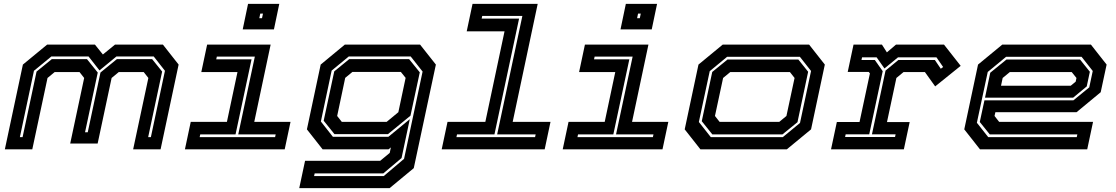

<svg xmlns="http://www.w3.org/2000/svg" viewBox="-20 -770 5753 990"><path d="M5 0 98 -437 223 -540H469.5L510.5 -489L573 -540H820L901 -437L808 0H666.5L745 -368L721 -398.5H592.5L555.5 -368L483.5 -30H342L414 -368L390 -398.5H262L225 -368L146.5 0ZM82.5 -63H96.5L168.5 -401L247 -465H428.5L484 -396L418.5 -88H432.5L498 -396L582.5 -465H764.5L816 -401L744 -63H758L830.5 -405L772.5 -479H580.5L493 -407L436.5 -479H245L155 -405Z M1231.5 -618.5 1259 -750H1420L1392.5 -618.5ZM1317 -676H1331L1336 -700H1322ZM933.5 0 963.5 -141.5H1150L1204.5 -398.5H1018L1048 -540H1375.5L1291 -141.5H1478L1448 0ZM1009.5 -63H1398.5L1401.5 -77H1208.5L1294 -478H1098L1095 -464H1277L1194.5 -77H1012.5Z M1523 200 1553 59H1940.5L1989.5 18.5L1995.5 -10L1983.5 0H1643.5L1562.5 -103L1633.5 -437L1758 -540H2146L2227.5 -437L2113.5 97L1989 200ZM1599.5 138H1958.5L2063.5 49L2159 -401L2097.5 -479H1778.5L1690 -406L1634.5 -143.5L1696.5 -64.5H1982.5L2093 -155.5L2050.5 45L1956.5 124H1602.5ZM1704.5 -78.5 1649 -147.5 1703.5 -402 1780.5 -465H2089.5L2144.5 -397L2096.5 -173.5L1980.5 -78.5ZM1742.5 -141.5H1973.5L2034 -191.5L2071.5 -368.5L2047 -399H1797L1760 -368.5L1718.5 -172Z M2257.5 0 2287.5 -141.5H2482.5L2581.5 -608.5H2386.5L2416.5 -750H2752.5L2623.5 -141.5H2818.5L2788.5 0ZM2333.5 -63H2739L2742 -77H2543.5L2673.5 -688H2466.5L2463.5 -674H2656.5L2529.5 -77H2336.5Z M3179.5 -618.5 3207 -750H3368L3340.5 -618.5ZM3265 -676H3279L3284 -700H3270ZM2881.5 0 2911.5 -141.5H3098L3152.5 -398.5H2966L2996 -540H3323.5L3239 -141.5H3426L3396 0ZM2957.5 -63H3346.5L3349.5 -77H3156.5L3242 -478H3046L3043 -464H3225L3142.5 -77H2960.5Z M3591.5 0 3510.5 -103 3581.5 -437 3706.5 -540H4152L4233 -437L4162 -103L4037 0ZM3645 -63H4016.5L4105 -136L4162 -404L4104.5 -477H3729L3639.5 -403L3583.5 -141ZM3653 -77 3598.5 -145 3652.5 -399 3731 -463H4096.5L4147 -400L4092 -140L4014.5 -77ZM3690.5 -141.5H3998L4035 -172L4077 -368L4053 -398.5H3745.5L3708.5 -368L3666.5 -172Z M4265 0 4295 -141H4412L4465.5 -391.5L4459.5 -399H4351L4381 -540H4527.5L4553 -500L4600 -540H4847.5L4933.5 -430.5L4802 -324.5L4749 -398.5H4639L4602 -368L4553.5 -140.5H4670.5L4640.5 0ZM4337.5 -63.5H4595L4598 -77.5H4476L4546 -406L4612 -460.5H4800.5L4831 -415.5L4843 -424.5L4808.5 -474.5H4610.5L4540.5 -417L4500 -474.5H4425L4422 -460.5H4491L4531.5 -403L4462 -77.5H4340.5Z M5605 -540 5686 -437 5655.5 -294.5 5531 -191.5H5112.5L5108 -172L5132 -141.5H5616L5586 0H5033L4952 -103L5023 -437L5148 -540ZM5557 -477H5167.5L5073 -399L5017 -137L5075.5 -63H5532L5535 -77H5083.5L5032 -141L5056 -252.5H5514.5L5596.5 -319.5L5614.5 -404ZM5549 -463 5599.5 -400 5583.5 -324.5 5513.5 -266.5H5059L5086 -395L5169.5 -463ZM5506 -398.5H5187L5150 -368L5141.5 -328H5501L5526.5 -349L5530.5 -368Z"/></svg>

Font: Tourney Expanded Regular
Style: Bold Italic
Weight: 700
Width: 7
Italic angle: -12°
Designer: Tyler Finck
Foundry: Etcetera Type Co
Version: Version 1.010; ttfautohint (v1.8.3)